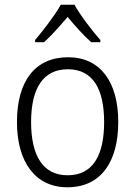

<svg xmlns="http://www.w3.org/2000/svg" viewBox="-20 -785 574 815"><path d="M296 -765H238C214 -721 163 -655 129 -615V-606H167C199 -634 236 -677 267 -713C298 -676 334 -635 367 -606H406V-615C373 -652 320 -721 296 -765ZM482 -267C482 -436 407 -542 269 -542C130 -542 52 -442 52 -267C52 -96 131 10 266 10C407 10 482 -96 482 -267ZM112 -267C112 -410 163 -491 268 -491C377 -491 422 -403 422 -267C422 -125 374 -41 267 -41C161 -41 112 -126 112 -267Z"/></svg>

Font: Noto Sans Bengali SemiCondensed Light
Style: Regular
Weight: 300
Width: 4
Designer: Joana Ranito - Universal Thirst; Jelle Bosma - Monotype Design Team
Foundry: Universal Thirst ehf.
Version: Version 3.000